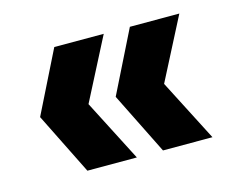

<svg xmlns="http://www.w3.org/2000/svg" viewBox="-61 -557 653 525"><g transform="rotate(-15 266.0 -295.0)"><path d="M342 -120 255 -295 342 -470H482L392 -295L482 -120ZM128 -120 41 -295 128 -470H268L178 -295L268 -120Z"/></g></svg>

Font: DM Sans Black
Style: Regular
Weight: 900
Designer: Colophon Foundry, Jonny Pinhorn
Foundry: Colophon Foundry
Version: Version 4.004; ttfautohint (v1.8.4.7-5d5b)